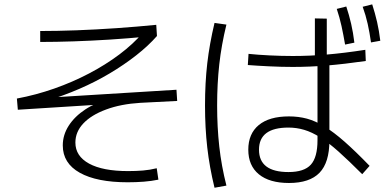

<svg xmlns="http://www.w3.org/2000/svg" viewBox="-20 -866 1800 897"><path d="M273.3 -186.7Q273.3 -235.6 301.1 -278.9Q328.9 -322.2 378.9 -355Q428.9 -387.8 495.6 -404.4L503.3 -381.1L63.3 -353.3L58.9 -405.6Q147.8 -422.2 233.3 -452.2Q318.9 -482.2 396.1 -522.8Q473.3 -563.3 537.8 -611.7Q602.2 -660 648.9 -714.4L661.1 -694.4Q580 -686.7 493.9 -681.1Q407.8 -675.6 324.4 -672.8Q241.1 -670 167.8 -670V-721.1Q245.6 -721.1 336.7 -724.4Q427.8 -727.8 523.9 -734.4Q620 -741.1 710 -750L713.3 -697.8Q673.3 -652.2 616.7 -607.8Q560 -563.3 492.8 -523.3Q425.6 -483.3 351.1 -451.1Q276.7 -418.9 200 -395.6L191.1 -408.9L804.4 -446.7L807.8 -394.4L635.6 -385.6Q544.4 -380 475.6 -354.4Q406.7 -328.9 369.4 -289.4Q332.2 -250 332.2 -200Q332.2 -136.7 396.1 -101.7Q460 -66.7 578.9 -66.7Q615.6 -66.7 648.3 -69.4Q681.1 -72.2 712.2 -80L720 -26.7Q687.8 -20 651.7 -17.2Q615.6 -14.4 576.7 -14.4Q432.2 -14.4 352.8 -58.9Q273.3 -103.3 273.3 -186.7Z M1140 -166.7Q1140 -241.1 1188.9 -281.7Q1237.8 -322.2 1330 -322.2Q1374.4 -322.2 1413.9 -311.7Q1453.3 -301.1 1496.1 -275Q1538.9 -248.9 1590 -203.9Q1641.1 -158.9 1706.7 -91.1L1672.2 -52.2Q1608.9 -115.6 1561.7 -157.8Q1514.4 -200 1475.6 -224.4Q1436.7 -248.9 1401.1 -259.4Q1365.6 -270 1327.8 -270Q1190 -270 1190 -166.7Q1190 -62.2 1327.8 -62.2Q1401.1 -62.2 1432.2 -96.7Q1463.3 -131.1 1463.3 -211.1V-584.4H1451.1V-780L1506.7 -778.9V-588.9H1518.9V-208.9Q1518.9 -106.7 1472.8 -58.9Q1426.7 -11.1 1330 -11.1Q1238.9 -11.1 1189.4 -51.7Q1140 -92.2 1140 -166.7ZM982.2 11.1Q958.9 -84.4 948.3 -176.7Q937.8 -268.9 937.8 -373.3Q937.8 -478.9 948.3 -570Q958.9 -661.1 982.2 -758.9L1037.8 -751.1Q1014.4 -655.6 1004.4 -565Q994.4 -474.4 994.4 -373.3Q994.4 -272.2 1004.4 -181.7Q1014.4 -91.1 1037.8 1.1ZM1592.2 -657.8Q1584.4 -703.3 1575.6 -743.9Q1566.7 -784.4 1553.3 -824.4L1597.8 -835.6Q1611.1 -795.6 1620.6 -754.4Q1630 -713.3 1635.6 -666.7ZM1713.3 -667.8Q1706.7 -714.4 1697.8 -754.4Q1688.9 -794.4 1674.4 -834.4L1718.9 -845.6Q1732.2 -804.4 1741.7 -763.3Q1751.1 -722.2 1756.7 -675.6ZM1137.8 -562.2 1141.1 -614.4Q1182.2 -610 1238.9 -607.2Q1295.6 -604.4 1347.8 -604.4Q1425.6 -604.4 1506.1 -611.1Q1586.7 -617.8 1686.7 -633.3L1688.9 -581.1Q1588.9 -566.7 1507.8 -560Q1426.7 -553.3 1347.8 -553.3Q1295.6 -553.3 1237.8 -556.1Q1180 -558.9 1137.8 -562.2Z"/></svg>

Font: Paperlogy 3 Light
Style: Regular
Weight: 300
Designer: redesigned by Lee Juim, glyphs from Gmarket Sans & Montserrat
Foundry: PT&
Version: Version 1.001